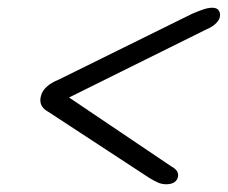

<svg xmlns="http://www.w3.org/2000/svg" viewBox="-20 -590 588 496"><path d="M152 -342.5 149 -333.5 511 -513Q526.5 -519.5 535.2 -527.2Q544 -535 547 -542.5Q550.5 -554 545.8 -562Q541 -570 529 -570Q518.5 -570 506.2 -566Q494 -562 476.5 -554.5L131 -384Q112.5 -376.5 101 -366.2Q89.5 -356 86 -343Q78 -315.5 105 -301L365.5 -130.5Q378.5 -122.5 388.5 -118.2Q398.5 -114 409 -114Q434.5 -114 439.5 -132Q441.5 -139.5 437.8 -146.8Q434 -154 422 -160.5Z"/></svg>

Font: Fraunces Medium
Style: Italic
Weight: 500
Italic angle: -16°
Version: Version 1.000;[b76b70a41]